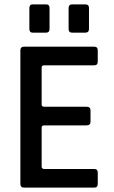

<svg xmlns="http://www.w3.org/2000/svg" viewBox="-20 -856 520 876"><path d="M114 -724V-819Q114 -836 129 -836H190Q206 -836 206 -820V-724Q206 -707 190 -707H129Q114 -707 114 -724ZM293 -724V-819Q293 -836 309 -836H369Q386 -836 386 -820V-724Q386 -707 369 -707H309Q293 -707 293 -724ZM410 0H90Q73 0 73 -17V-626Q73 -643 90 -643H410Q426 -643 426 -626V-575Q426 -558 410 -558H182Q170 -558 170 -548V-379Q170 -369 182 -369H375Q393 -369 393 -352V-301Q393 -284 375 -284H182Q170 -284 170 -274V-96Q170 -85 182 -85H410Q426 -85 426 -68V-17Q426 0 410 0Z"/></svg>

Font: Rajdhani SemiBold
Style: Regular
Weight: 600
Designer: Satya Rajpurohit, Jyotish Sonowal
Foundry: Indian Type Foundry
Version: Version 1.201 February 1, 2022